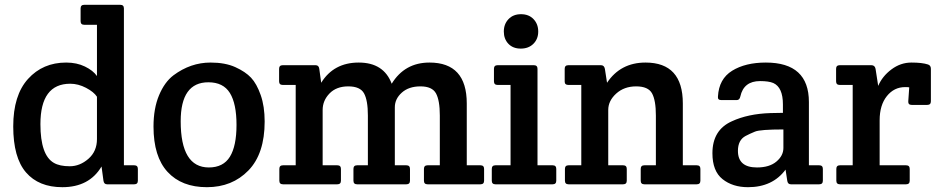

<svg xmlns="http://www.w3.org/2000/svg" viewBox="-20 -766 3921 798"><path d="M495 -79H538Q553 -79 553 -64V-15Q553 0 538 0H425Q412 0 410 -15L402 -74Q351 12 239 12Q141 12 88 -49.5Q35 -111 35 -240.5Q35 -370 96.5 -438Q158 -506 255 -506Q299 -506 333 -489.5Q367 -473 383 -450V-663H330Q315 -663 315 -678V-731Q315 -746 330 -746H480Q495 -746 495 -731ZM383 -188V-364Q370 -384 337.5 -401Q305 -418 272 -418Q148 -418 148 -250Q148 -121 204 -89Q228 -75 270 -75Q312 -75 347.5 -106Q383 -137 383 -188Z M618 -240Q618 -315 641 -370Q664 -425 701 -453Q772 -506 855 -506Q916 -506 958 -487Q1000 -468 1023.5 -443Q1047 -418 1063.5 -371Q1080 -324 1080 -261Q1080 -127 1012.5 -57.5Q945 12 840 12Q735 12 676.5 -51.5Q618 -115 618 -240ZM848 -70Q908 -70 935.5 -114.5Q963 -159 963 -247Q963 -335 935.5 -379.5Q908 -424 846 -424Q731 -424 731 -262Q731 -70 848 -70Z M1140 -428V-480Q1140 -495 1155 -495H1292Q1305 -495 1307 -480L1315 -422Q1367 -506 1471 -506Q1575 -506 1608 -418Q1662 -506 1765 -506Q1920 -506 1920 -336V-79H1977Q1992 -79 1992 -64V-15Q1992 0 1977 0H1757Q1742 0 1742 -15V-64Q1742 -79 1757 -79H1808V-286Q1808 -349 1792 -378Q1776 -407 1727.5 -407Q1679 -407 1650 -381Q1621 -355 1621 -320V-79H1669Q1684 -79 1684 -64V-15Q1684 0 1669 0H1464Q1449 0 1449 -15V-64Q1449 -79 1464 -79H1509V-286Q1509 -349 1493 -378Q1477 -407 1427.5 -407Q1378 -407 1349.5 -377.5Q1321 -348 1321 -309V-79H1382Q1397 -79 1397 -64V-15Q1397 0 1382 0H1156Q1141 0 1141 -15V-64Q1141 -79 1156 -79H1209V-413H1155Q1140 -413 1140 -428Z M2214 -79H2277Q2292 -79 2292 -64V-15Q2292 0 2277 0H2039Q2024 0 2024 -15V-64Q2024 -79 2039 -79Q2039 -79 2102 -79V-413H2048Q2033 -413 2033 -428V-480Q2033 -495 2048 -495H2199Q2214 -495 2214 -480ZM2093 -584Q2074 -604 2074 -635Q2074 -666 2093.5 -686.5Q2113 -707 2145.5 -707Q2178 -707 2197.5 -686.5Q2217 -666 2217 -635Q2217 -604 2197 -584Q2177 -564 2144.5 -564Q2112 -564 2093 -584Z M2327 -427V-480Q2327 -495 2342 -495H2478Q2491 -495 2494 -480L2503 -422Q2559 -506 2663 -506Q2818 -506 2818 -336V-79H2876Q2891 -79 2891 -64V-15Q2891 0 2876 0H2658Q2643 0 2643 -15V-64Q2643 -79 2658 -79H2706V-286Q2706 -349 2690 -378Q2674 -407 2624 -407Q2574 -407 2541 -377Q2508 -347 2508 -309V-79H2570Q2585 -79 2585 -64V-15Q2585 0 2570 0H2343Q2328 0 2328 -15V-64Q2328 -79 2343 -79H2396V-413H2342Q2327 -413 2327 -427Z M3234 -297V-332Q3234 -403 3194 -421Q3175 -429 3139 -429Q3071 -429 3057 -365Q3054 -350 3042 -350H2978Q2962 -350 2964 -365Q2968 -438 3023 -472Q3078 -506 3163 -506Q3342 -506 3342 -342V-79H3385Q3400 -79 3400 -64V-15Q3400 0 3385 0H3267Q3254 0 3252 -15L3245 -61Q3191 12 3089 12Q3025 12 2983 -21.5Q2941 -55 2941 -129Q2941 -226 3022 -262Q3089 -293 3182 -296Q3201 -296 3234 -297ZM3236 -151V-228Q3140 -228 3118 -219Q3096 -210 3079 -201Q3047 -184 3047 -139Q3047 -70 3126 -70Q3178 -70 3207 -94.5Q3236 -119 3236 -151Z M3837 -498Q3849 -494 3849 -480V-345Q3849 -330 3834 -330H3769Q3754 -330 3755 -345L3759 -403Q3754 -404 3742 -404Q3696 -404 3666 -366.5Q3636 -329 3636 -266V-79H3746Q3761 -79 3761 -64V-15Q3761 0 3746 0H3471Q3456 0 3456 -15V-64Q3456 -79 3471 -79H3524V-413H3470Q3455 -413 3455 -428V-480Q3455 -495 3470 -495H3602Q3616 -495 3619 -480L3630 -409Q3647 -449 3685 -477.5Q3723 -506 3768 -506Q3813 -506 3837 -498Z"/></svg>

Font: Crete Round
Style: Regular
Weight: 400
Designer: Veronika Burian
Foundry: TypeTogether
Version: Version 1.001